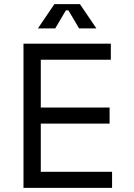

<svg xmlns="http://www.w3.org/2000/svg" viewBox="-20 -912 652 932"><path d="M94 0V-700H518V-622H178V-390H512V-312H178V-78H524V0ZM164 -774 244 -892H368L448 -774H364L312 -862H300L248 -774Z"/></svg>

Font: Space Mono
Style: Regular
Weight: 400
Monospace: yes
Designer: Colophon Foundry + Benjamin Critton
Foundry: Colophon Foundry & Benjamin Critton
Version: Version 1.003; ttfautohint (v1.8.4.7-5d5b)